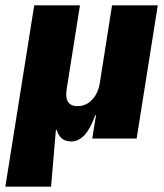

<svg xmlns="http://www.w3.org/2000/svg" viewBox="-44 -518 615 718"><path d="M-24 180 84 -498H255L206 -189Q202 -166 205 -151Q208 -136 218.5 -128.5Q229 -121 246 -121Q267 -121 284 -131.5Q301 -142 313 -161.5Q325 -181 329 -206L375 -498H546L467 0H301L315 -87H312Q295 -38 272.5 -13.5Q250 11 223 11Q201 11 187.5 0Q174 -11 168 -32H165L147 180Z"/></svg>

Font: Nunito Sans 10pt SemiCondensed Black
Style: Italic
Weight: 900
Width: 4
Italic angle: -9°
Designer: Vernon Adams
Foundry: Vernon Adams
Version: Version 3.101;gftools[0.9.27]